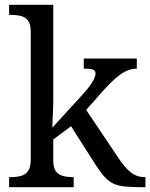

<svg xmlns="http://www.w3.org/2000/svg" viewBox="-20 -780 626 800"><path d="M18 0V-42H26Q49 -42 67.5 -47Q86 -52 97 -67.5Q108 -83 108 -114V-650Q108 -680 96.5 -694.5Q85 -709 66.5 -713.5Q48 -718 26 -718H18V-760H202V-374Q202 -361 201.5 -340Q201 -319 200 -298Q199 -277 198.5 -262.5Q198 -248 198 -248L323 -385Q345 -409 356.5 -425.5Q368 -442 373 -453.5Q378 -465 378 -474Q378 -487 366 -490.5Q354 -494 329 -494V-536H550V-494Q533 -494 516 -488Q499 -482 482 -470Q465 -458 447 -440.5Q429 -423 409 -401L339 -322L472 -124Q498 -84 523.5 -63Q549 -42 583 -42H586V0H572Q529 0 500 -3Q471 -6 451.5 -15.5Q432 -25 414.5 -44.5Q397 -64 376 -97L276 -254L202 -199V-109Q202 -80 213.5 -65.5Q225 -51 243.5 -46.5Q262 -42 284 -42H287V0Z"/></svg>

Font: Noto Serif Tamil
Style: Regular
Weight: 400
Designer: Indian Type Foundry, Tom Grace, and the Monotype Design Team
Foundry: Monotype Imaging Inc.
Version: Version 2.003